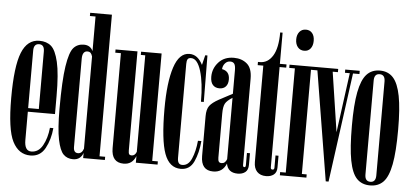

<svg xmlns="http://www.w3.org/2000/svg" viewBox="-50 -835 2044 951"><g transform="rotate(5 971.5 -359.5)"><path d="M98 -64Q98 -10 132 -10Q168 -10 188.5 -47Q209 -84 214 -135H231Q226 -78 202 -34Q178 10 129 10Q71 10 40.5 -49.5Q10 -109 10 -266Q10 -423 37.5 -491.5Q65 -560 125 -560Q161 -560 183.5 -540.5Q206 -521 219.5 -463.5Q233 -406 233 -295V-205H98ZM98 -223H151V-509Q151 -543 125 -543Q98 -543 98 -509Z M499 -16V0H391V-26Q386 -10 373.5 0Q361 10 341 10Q312 10 293.5 -8.5Q275 -27 264 -80Q253 -133 253 -234Q253 -374 264 -445Q275 -516 294.5 -538Q314 -560 346 -560Q378 -560 391 -532V-704H363V-720H471V-16ZM391 -47V-505Q388 -516 382.5 -522Q377 -528 366 -528Q354 -528 347.5 -518.5Q341 -509 341 -490V-51Q341 -22 363 -22Q383 -22 391 -47Z M761 -16V0H653V-33Q636 10 593 10Q532 10 532 -62V-534H504V-550H613V-57Q613 -44 616.5 -39Q620 -34 629 -34Q645 -34 653 -54V-534H631V-550H733V-16Z M950 -135H967Q962 -76 942 -32.5Q922 11 877 11Q820 11 795.5 -56Q771 -123 771 -278Q771 -410 795.5 -485Q820 -560 871 -560Q892 -560 908 -548Q924 -536 937 -511L949 -560H960L962 -329H948Q948 -423 930 -481.5Q912 -540 881 -540Q868 -540 863.5 -532.5Q859 -525 859 -509V-42Q859 -26 864.5 -17.5Q870 -9 883 -9Q913 -9 929 -45.5Q945 -82 950 -135Z M1212 -96V-38Q1212 -13 1197.5 -1.5Q1183 10 1160 10Q1111 10 1103 -35Q1085 10 1038 10Q977 10 977 -62V-260Q977 -294 990 -311.5Q1003 -329 1036 -347L1102 -382V-499Q1102 -522 1095.5 -531Q1089 -540 1075 -540Q1060 -540 1049.5 -528Q1039 -516 1038 -499Q1076 -492 1076 -451Q1076 -428 1064.5 -415.5Q1053 -403 1033 -403Q1012 -403 1000 -416.5Q988 -430 988 -457Q988 -498 1016 -529Q1044 -560 1092 -560Q1131 -560 1157 -538Q1183 -516 1183 -464V-35Q1183 -25 1190 -25Q1197 -25 1197 -35V-96ZM1102 -57V-362Q1075 -345 1066.5 -329.5Q1058 -314 1058 -279V-61Q1058 -47 1062 -41Q1066 -35 1076 -35Q1094 -35 1102 -57Z M1240 -534H1212V-550H1222Q1261 -550 1285 -588.5Q1309 -627 1309 -705H1321V-550H1354V-534H1321V-35Q1321 -25 1330 -25Q1339 -25 1339 -35V-96H1354V-38Q1354 -13 1339 -1.5Q1324 10 1301 10Q1272 10 1256 -7Q1240 -24 1240 -55Z M1369 -16H1397V-534H1369V-550H1477V-16H1501V0H1369ZM1435 -730Q1455 -730 1466.5 -716Q1478 -702 1478 -678Q1478 -654 1466.5 -639.5Q1455 -625 1435 -625Q1415 -625 1403 -639.5Q1391 -654 1391 -678Q1391 -701 1403 -715.5Q1415 -730 1435 -730Z M1718 -534H1686L1612 10H1598L1509 -534H1476V-550H1611V-534H1585L1630 -237L1670 -534H1646V-550H1718Z M1933 -276Q1933 -166 1921 -103.5Q1909 -41 1884 -15Q1859 11 1818 11Q1777 11 1752 -15Q1727 -41 1715 -103.5Q1703 -166 1703 -276Q1703 -381 1715 -443Q1727 -505 1752 -532.5Q1777 -560 1818 -560Q1859 -560 1884 -532.5Q1909 -505 1921 -443Q1933 -381 1933 -276ZM1845 -41V-508Q1845 -542 1818 -542Q1791 -542 1791 -508V-41Q1791 -7 1818 -7Q1845 -7 1845 -41Z"/></g></svg>

Font: FFF_Magyar-Nemzet Bold
Style: Regular
Weight: 700
Width: 2
Designer: bBox Type GmbH
Foundry: bBox Type GmbH
Version: Version 0.004